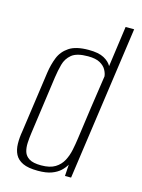

<svg xmlns="http://www.w3.org/2000/svg" viewBox="-101 -690 560 758"><g transform="rotate(15 179.0 -311.0)"><path d="M129 8Q89 8 67 -2.5Q45 -13 35.5 -31.5Q26 -50 25.5 -75Q25 -100 30 -128L65 -376Q70 -410 81.5 -439Q93 -468 120.5 -486.5Q148 -505 200 -505Q241 -505 263 -493Q285 -481 294 -464L317 -630H352L263 0H238L241 -47Q233 -33 219.5 -20.5Q206 -8 184.5 0Q163 8 129 8ZM136 -16Q172 -16 193 -29Q214 -42 225 -63Q236 -84 241 -108.5Q246 -133 249 -155Q258 -222 267.5 -288Q277 -354 287 -420Q286 -432 278.5 -446Q271 -460 253.5 -470Q236 -480 204 -480Q158 -480 137.5 -463Q117 -446 110 -420Q103 -394 99 -366L66 -129Q63 -108 62 -88Q61 -68 66 -52Q71 -36 87 -26Q103 -16 136 -16Z"/></g></svg>

Font: Alumni Sans ExtraLight
Style: Italic
Weight: 250
Italic angle: -8°
Version: Version 1.016